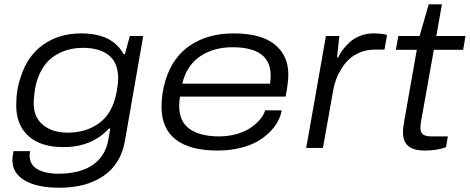

<svg xmlns="http://www.w3.org/2000/svg" viewBox="-20 -695 2207 902"><path d="M258.8 187Q156.2 187 97.2 153.3Q38.1 119.6 38.1 55.2Q38.1 41 43.9 15.1H121.1Q119.1 30.8 119.1 35.2Q119.1 78.6 155.8 99.9Q192.4 121.1 252.9 121.1Q355 121.1 415 80.3Q475.1 39.6 488.8 -38.1Q490.2 -47.4 493.4 -64.5Q496.6 -81.5 498 -90.8H491.2Q411.6 -3.9 277.8 -3.9Q171.4 -3.9 113.8 -55.7Q56.2 -107.4 56.2 -200.2Q56.2 -274.4 78.1 -335Q108.4 -432.1 183.1 -485.1Q257.8 -538.1 360.8 -538.1Q508.8 -538.1 560.1 -440.9H566.9L589.8 -525.9H652.8L566.9 -33.2Q547.9 75.2 466.8 131.1Q385.7 187 258.8 187ZM296.9 -71.8Q386.2 -71.8 447.8 -117.9Q509.3 -164.1 527.8 -262.2Q535.2 -303.7 535.2 -326.2Q535.2 -399.9 491.5 -435.1Q447.8 -470.2 370.1 -470.2Q328.6 -470.2 292.7 -459.2Q256.8 -448.2 226.6 -425.8Q196.3 -403.3 175.3 -366.2Q154.3 -329.1 145 -279.8Q138.2 -236.3 138.2 -210Q138.2 -143.6 182.6 -107.7Q227.1 -71.8 296.9 -71.8Z M1001.5 12.2Q873 12.2 805.9 -39.3Q738.8 -90.8 738.8 -193.8Q738.8 -259.3 758.8 -321.8Q791.5 -427.2 874.8 -482.7Q958 -538.1 1077.6 -538.1Q1206.5 -538.1 1270.5 -486.3Q1334.5 -434.6 1334.5 -345.2Q1334.5 -307.6 1321.8 -241.2H825.7Q821.8 -219.7 821.8 -198.2Q821.8 -123 871.6 -88.6Q921.4 -54.2 1008.8 -54.2Q1053.7 -54.2 1093 -65.7Q1132.3 -77.1 1158.9 -95.7Q1185.5 -114.3 1202.6 -135Q1219.7 -155.8 1225.6 -176.8H1303.7Q1298.8 -149.9 1284.9 -124Q1271 -98.1 1245.8 -73.2Q1220.7 -48.3 1187.3 -29.5Q1153.8 -10.7 1105.7 0.7Q1057.6 12.2 1001.5 12.2ZM836.4 -301.8H1248.5Q1251.5 -315.9 1251.5 -340.8Q1251.5 -473.1 1071.8 -473.1Q983.4 -473.1 919.9 -430.2Q856.4 -387.2 836.4 -301.8Z M1418.5 0 1511.2 -525.9H1574.2L1563.5 -425.8H1569.3Q1577.1 -443.8 1590.8 -461.9Q1604.5 -480 1624.3 -497.8Q1644 -515.6 1672.6 -526.9Q1701.2 -538.1 1732.4 -538.1Q1772.9 -538.1 1798.3 -530.8L1786.1 -461.9H1740.2Q1704.1 -461.9 1673.1 -449.5Q1642.1 -437 1621.1 -417.7Q1600.1 -398.4 1584 -372.3Q1567.9 -346.2 1558.8 -321.3Q1549.8 -296.4 1545.4 -271L1497.1 0Z M1975.1 12.2Q1923.3 12.2 1898.2 -8.8Q1873 -29.8 1873 -75.2Q1873 -90.8 1877.9 -119.1L1938 -460.9H1839.8L1851.1 -525.9H1951.2L1994.1 -674.8H2056.2L2029.8 -525.9H2167L2155.8 -460.9H2018.1L1959 -129.9Q1955.1 -110.8 1955.1 -94.2Q1955.1 -73.2 1966.8 -63.7Q1978.5 -54.2 2009.8 -54.2H2084L2075.2 -3.9Q2035.2 12.2 1975.1 12.2Z"/></svg>

Font: Archivo Expanded Light
Style: Italic
Weight: 300
Width: 7
Italic angle: -10°
Designer: Hector Gatti
Foundry: Omnibus-Type
Version: Version 2.001